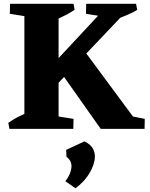

<svg xmlns="http://www.w3.org/2000/svg" viewBox="-20 -682 793 1016"><path d="M30 0 24 -32Q46 -48 71 -61Q96 -74 123 -85L124 0ZM228 0 231 -75 369 -53 368 0ZM624 0 625 -77 746 -53 745 0ZM276 -577 275 -662H369L375 -630Q354 -616 329 -603Q304 -590 276 -577ZM573 -587 435 -609 436 -662H576ZM589 -577 588 -662H700L706 -630Q685 -616 651 -602Q617 -588 589 -577ZM109 0V-662H290V0ZM248 -200 229 -309 558 -662H648L642 -615ZM513 0 309 -289 433 -404 732 0ZM170 -587 32 -609 33 -662H173ZM379 314 326 277Q355 239 358 204Q361 169 332 148L330 111L427 66Q462 83 474 109Q486 135 480.5 165Q475 195 459 224.5Q443 254 421 277.5Q399 301 379 314Z"/></svg>

Font: Eczar
Style: Bold
Weight: 700
Designer: Vaibhav Singh
Foundry: Rosetta Type Foundry
Version: Version 2.000